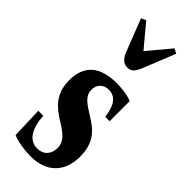

<svg xmlns="http://www.w3.org/2000/svg" viewBox="-278 -883 928 928"><g transform="rotate(45 185.5 -419.5)"><path d="M167.5 10.5Q137 10.5 103 4.8Q69 -1 45 -11L39.5 -172H73.5Q77.5 -107.5 100.8 -73.2Q124 -39 165 -39Q196 -39 214.5 -58.8Q233 -78.5 233 -110.5Q233 -135.5 218.8 -155.2Q204.5 -175 170.5 -197.5L132 -222Q85 -253 62.8 -291Q40.5 -329 40.5 -381.5Q40.5 -534.5 215 -534.5Q245 -534.5 273.5 -529.8Q302 -525 319 -517V-380H288.5Q277 -485 209 -485Q182 -485 165.5 -468.5Q149 -452 149 -425.5Q149 -402 163.8 -383.2Q178.5 -364.5 215 -342.5L253 -318Q297.5 -289.5 318.5 -251.2Q339.5 -213 339.5 -159Q339.5 -79 294.5 -34.2Q249.5 10.5 167.5 10.5ZM196 -623.5Q159 -623.5 140 -670.5L74.5 -838.5L98.5 -850.5L195 -735L291.5 -850.5L316 -838.5L248.5 -670.5Q237.5 -644.5 226 -634Q214.5 -623.5 196 -623.5Z"/></g></svg>

Font: Libre Caslon Condensed
Style: Bold
Weight: 700
Designer: Pablo Impallari, Rodrigo Fuenzalida, Katja Schimmel, Ertekin Erdin
Foundry: Pablo Impallari, Rodrigo Fuenzalida
Version: Version 2.000; ttfautohint (v1.8.4.7-5d5b);gftools[0.9.33]